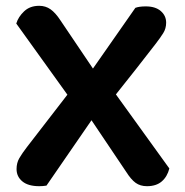

<svg xmlns="http://www.w3.org/2000/svg" viewBox="-20 -633 636 661"><path d="M295 -219 140 6Q134 7 127.5 7.5Q121 8 115 8Q77 8 57 -8.5Q37 -25 37 -51Q37 -72 46.5 -88.5Q56 -105 73 -127L212 -307L36 -552Q43 -575 63 -594Q83 -613 115 -613Q137 -613 154 -601Q171 -589 188 -563L300 -397L446 -606Q459 -611 482 -611Q515 -611 533.5 -595Q552 -579 552 -555Q552 -535 542 -519Q532 -503 515 -481Q482 -438 448 -395Q414 -352 379 -308L563 -53Q556 -25 537 -8.5Q518 8 486 8Q463 8 447 -3.5Q431 -15 414 -42Z"/></svg>

Font: Baloo Chettan 2 SemiBold
Style: Regular
Weight: 600
Designer: Maithili Shingre, Unnati Kotecha and Ek Type
Foundry: Ek Type
Version: Version 1.640;hotconv 1.0.111;makeotfexe 2.5.65597; ttfautoh